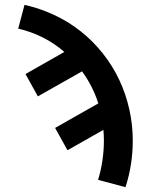

<svg xmlns="http://www.w3.org/2000/svg" viewBox="-20 -548 640 791"><path d="M497 223 384 193Q396 154 402 113Q408 72 408 31Q408 20 407.5 9Q407 -2 406 -13L258 71L207 -21L385 -122Q374 -157 357 -190.5Q340 -224 318 -254L136 -151L85 -243L245 -334Q205 -369 156.5 -393.5Q108 -418 55 -430L81 -528Q144 -514 203 -486.5Q262 -459 312.5 -419Q363 -379 403.5 -328Q444 -277 471.5 -218.5Q499 -160 513 -96.5Q527 -33 527 31Q527 80 519.5 128.5Q512 177 497 223Z"/></svg>

Font: Iosevka Fixed Extended
Style: Bold
Weight: 700
Width: 7
Monospace: yes
Designer: Belleve Invis
Foundry: Belleve Invis
Version: Version 24.1.1; ttfautohint (v1.8.4)